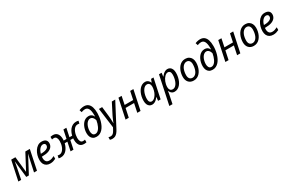

<svg xmlns="http://www.w3.org/2000/svg" viewBox="207 -2547 6857 4565"><g transform="rotate(-30 3635.5 -265.0)"><path d="M27 0 140 -535H255L301 -110H303L528 -535H651L539 0H458L524 -307Q532 -345 541.5 -383Q551 -421 559 -453H557L316 0H245L195 -452H192Q188 -424 181 -383.5Q174 -343 166 -305L105 0Z M900 10Q842 10 800.5 -14.5Q759 -39 737.5 -83.5Q716 -128 716 -189Q716 -253 734 -316Q752 -379 786 -431Q820 -483 868 -514.5Q916 -546 977 -546Q1050 -546 1086.5 -513.5Q1123 -481 1123 -423Q1123 -370 1092 -326.5Q1061 -283 995 -257.5Q929 -232 824 -232H807Q806 -222 805.5 -212Q805 -202 805 -193Q805 -132 832.5 -97.5Q860 -63 917 -63Q953 -63 985.5 -74Q1018 -85 1057 -104L1056 -29Q1019 -12 984 -1Q949 10 900 10ZM828 -303Q885 -303 932.5 -313.5Q980 -324 1008.5 -349Q1037 -374 1037 -415Q1037 -440 1021 -456.5Q1005 -473 971 -473Q941 -473 911.5 -453Q882 -433 858 -395Q834 -357 820 -303Z M1189 10Q1176 10 1160 8Q1144 6 1132 2L1146 -70Q1155 -67 1167.5 -65Q1180 -63 1191 -63Q1224 -63 1250.5 -79.5Q1277 -96 1298 -124.5Q1319 -153 1333 -189Q1347 -225 1354 -264.5Q1361 -304 1361 -341Q1361 -397 1340.5 -434.5Q1320 -472 1273 -472Q1259 -472 1246.5 -470Q1234 -468 1220 -465V-537Q1234 -540 1251.5 -543Q1269 -546 1287 -546Q1368 -546 1409 -492.5Q1450 -439 1450 -344Q1450 -333 1449 -323Q1448 -313 1447 -304H1525L1574 -536H1655L1606 -304H1680Q1689 -344 1708 -386.5Q1727 -429 1756.5 -465Q1786 -501 1828 -523.5Q1870 -546 1924 -546Q1941 -546 1957 -544Q1973 -542 1989 -537L1972 -466Q1962 -469 1949 -470.5Q1936 -472 1924 -472Q1891 -472 1864.5 -455.5Q1838 -439 1818 -410.5Q1798 -382 1784.5 -346Q1771 -310 1764 -271Q1757 -232 1757 -195Q1757 -138 1777 -100.5Q1797 -63 1843 -63Q1860 -63 1871.5 -65Q1883 -67 1897 -71L1896 2Q1883 4 1866 7Q1849 10 1830 10Q1777 10 1740.5 -14Q1704 -38 1686 -83.5Q1668 -129 1668 -192Q1668 -206 1668.5 -216.5Q1669 -227 1670 -237H1591L1541 0H1461L1511 -237H1437Q1427 -192 1406.5 -148Q1386 -104 1355.5 -68Q1325 -32 1283.5 -11Q1242 10 1189 10Z M2174 10Q2118 10 2080.5 -14Q2043 -38 2024 -81Q2005 -124 2005 -182Q2005 -228 2015 -275Q2025 -322 2044.5 -364.5Q2064 -407 2093 -440.5Q2122 -474 2160 -493.5Q2198 -513 2244 -513Q2281 -513 2306.5 -501.5Q2332 -490 2349 -470.5Q2366 -451 2376 -428H2379Q2380 -436 2380 -444.5Q2380 -453 2380 -464Q2380 -583 2349.5 -640Q2319 -697 2256 -697Q2232 -697 2205 -691Q2178 -685 2156 -675L2135 -740Q2159 -752 2196.5 -761Q2234 -770 2268 -770Q2338 -770 2382 -735.5Q2426 -701 2447.5 -634.5Q2469 -568 2469 -470Q2469 -419 2461.5 -363.5Q2454 -308 2438.5 -254.5Q2423 -201 2399 -153Q2375 -105 2342 -68.5Q2309 -32 2267.5 -11Q2226 10 2174 10ZM2183 -64Q2211 -64 2235 -78.5Q2259 -93 2279.5 -118.5Q2300 -144 2316 -178Q2332 -212 2344 -251Q2356 -290 2363 -332Q2355 -364 2340 -389.5Q2325 -415 2303.5 -430Q2282 -445 2253 -445Q2228 -445 2204 -431.5Q2180 -418 2160 -394Q2140 -370 2125.5 -337.5Q2111 -305 2102.5 -266Q2094 -227 2094 -184Q2094 -133 2115 -98.5Q2136 -64 2183 -64Z M2474 240Q2451 240 2436.5 237Q2422 234 2408 230L2409 159Q2422 163 2437 165.5Q2452 168 2469 168Q2508 168 2535.5 143Q2563 118 2588 70L2621 8L2549 -536H2637L2667 -271Q2671 -239 2673 -200.5Q2675 -162 2676 -127.5Q2677 -93 2677 -72H2680Q2686 -88 2699 -120Q2712 -152 2727 -186Q2742 -220 2753 -242L2903 -536H2997L2668 90Q2642 140 2614 173.5Q2586 207 2552.5 223.5Q2519 240 2474 240Z M2971 0 3085 -536H3172L3126 -313H3360L3407 -536H3495L3382 0H3293L3343 -240H3110L3059 0Z M3700 10Q3660 10 3629.5 -10.5Q3599 -31 3581.5 -71Q3564 -111 3564 -170Q3564 -230 3576 -285.5Q3588 -341 3610.5 -388.5Q3633 -436 3664 -471.5Q3695 -507 3734 -526.5Q3773 -546 3817 -546Q3851 -546 3875.5 -533Q3900 -520 3917 -499Q3934 -478 3944 -453H3949L3980 -536H4047L3933 0H3863L3876 -99H3873Q3851 -70 3824.5 -45Q3798 -20 3767 -5Q3736 10 3700 10ZM3731 -63Q3765 -63 3798.5 -90Q3832 -117 3859.5 -163Q3887 -209 3901 -266Q3909 -296 3911.5 -321.5Q3914 -347 3914 -366Q3914 -413 3890.5 -442.5Q3867 -472 3826 -472Q3797 -472 3771 -456Q3745 -440 3723.5 -411Q3702 -382 3686.5 -343.5Q3671 -305 3662.5 -260.5Q3654 -216 3654 -169Q3654 -116 3674 -89.5Q3694 -63 3731 -63Z M4034 240 4198 -536H4270L4257 -436H4261Q4284 -466 4309.5 -490.5Q4335 -515 4365.5 -530Q4396 -545 4431 -545Q4471 -545 4501.5 -525Q4532 -505 4549.5 -465Q4567 -425 4567 -365Q4567 -306 4555.5 -251Q4544 -196 4523 -148.5Q4502 -101 4471 -65.5Q4440 -30 4401 -10Q4362 10 4316 10Q4282 10 4257 -3Q4232 -16 4215.5 -37Q4199 -58 4188 -82H4183Q4182 -66 4177.5 -37.5Q4173 -9 4169 9L4121 240ZM4309 -63Q4339 -63 4365 -80Q4391 -97 4411.5 -126.5Q4432 -156 4446.5 -195Q4461 -234 4469 -277.5Q4477 -321 4477 -366Q4477 -419 4457.5 -445.5Q4438 -472 4399 -472Q4378 -472 4356 -460.5Q4334 -449 4313.5 -428.5Q4293 -408 4275 -380Q4257 -352 4243.5 -318Q4230 -284 4222.5 -246.5Q4215 -209 4215 -169Q4215 -122 4238 -92.5Q4261 -63 4309 -63Z M4844 8Q4757 8 4706.5 -46.5Q4656 -101 4656 -195Q4656 -244 4666.5 -294Q4677 -344 4698 -388.5Q4719 -433 4750.5 -468Q4782 -503 4823.5 -523Q4865 -543 4916 -543Q4975 -543 5017 -518Q5059 -493 5081.5 -447.5Q5104 -402 5104 -339Q5104 -290 5093.5 -240.5Q5083 -191 5062 -146.5Q5041 -102 5010 -67Q4979 -32 4937.5 -12Q4896 8 4844 8ZM4851 -65Q4878 -65 4902.5 -77.5Q4927 -90 4947.5 -113.5Q4968 -137 4983 -171.5Q4998 -206 5006.5 -250.5Q5015 -295 5015 -348Q5015 -377 5005 -405Q4995 -433 4973.5 -451.5Q4952 -470 4915 -470Q4884 -470 4857.5 -455.5Q4831 -441 4810 -415.5Q4789 -390 4774.5 -355Q4760 -320 4752.5 -279Q4745 -238 4745 -193Q4745 -132 4772.5 -98.5Q4800 -65 4851 -65Z M5361 10Q5305 10 5267.5 -14Q5230 -38 5211 -81Q5192 -124 5192 -182Q5192 -228 5202 -275Q5212 -322 5231.5 -364.5Q5251 -407 5280 -440.5Q5309 -474 5347 -493.5Q5385 -513 5431 -513Q5468 -513 5493.5 -501.5Q5519 -490 5536 -470.5Q5553 -451 5563 -428H5566Q5567 -436 5567 -444.5Q5567 -453 5567 -464Q5567 -583 5536.5 -640Q5506 -697 5443 -697Q5419 -697 5392 -691Q5365 -685 5343 -675L5322 -740Q5346 -752 5383.5 -761Q5421 -770 5455 -770Q5525 -770 5569 -735.5Q5613 -701 5634.5 -634.5Q5656 -568 5656 -470Q5656 -419 5648.5 -363.5Q5641 -308 5625.5 -254.5Q5610 -201 5586 -153Q5562 -105 5529 -68.5Q5496 -32 5454.5 -11Q5413 10 5361 10ZM5370 -64Q5398 -64 5422 -78.5Q5446 -93 5466.5 -118.5Q5487 -144 5503 -178Q5519 -212 5531 -251Q5543 -290 5550 -332Q5542 -364 5527 -389.5Q5512 -415 5490.5 -430Q5469 -445 5440 -445Q5415 -445 5391 -431.5Q5367 -418 5347 -394Q5327 -370 5312.5 -337.5Q5298 -305 5289.5 -266Q5281 -227 5281 -184Q5281 -133 5302 -98.5Q5323 -64 5370 -64Z M5711 0 5825 -536H5912L5866 -313H6100L6147 -536H6235L6122 0H6033L6083 -240H5850L5799 0Z M6492 8Q6405 8 6354.5 -46.5Q6304 -101 6304 -195Q6304 -244 6314.5 -294Q6325 -344 6346 -388.5Q6367 -433 6398.5 -468Q6430 -503 6471.5 -523Q6513 -543 6564 -543Q6623 -543 6665 -518Q6707 -493 6729.5 -447.5Q6752 -402 6752 -339Q6752 -290 6741.5 -240.5Q6731 -191 6710 -146.5Q6689 -102 6658 -67Q6627 -32 6585.5 -12Q6544 8 6492 8ZM6499 -65Q6526 -65 6550.5 -77.5Q6575 -90 6595.5 -113.5Q6616 -137 6631 -171.5Q6646 -206 6654.5 -250.5Q6663 -295 6663 -348Q6663 -377 6653 -405Q6643 -433 6621.5 -451.5Q6600 -470 6563 -470Q6532 -470 6505.5 -455.5Q6479 -441 6458 -415.5Q6437 -390 6422.5 -355Q6408 -320 6400.5 -279Q6393 -238 6393 -193Q6393 -132 6420.5 -98.5Q6448 -65 6499 -65Z M7024 10Q6966 10 6924.5 -14.5Q6883 -39 6861.5 -83.5Q6840 -128 6840 -189Q6840 -253 6858 -316Q6876 -379 6910 -431Q6944 -483 6992 -514.5Q7040 -546 7101 -546Q7174 -546 7210.5 -513.5Q7247 -481 7247 -423Q7247 -370 7216 -326.5Q7185 -283 7119 -257.5Q7053 -232 6948 -232H6931Q6930 -222 6929.5 -212Q6929 -202 6929 -193Q6929 -132 6956.5 -97.5Q6984 -63 7041 -63Q7077 -63 7109.5 -74Q7142 -85 7181 -104L7180 -29Q7143 -12 7108 -1Q7073 10 7024 10ZM6952 -303Q7009 -303 7056.5 -313.5Q7104 -324 7132.5 -349Q7161 -374 7161 -415Q7161 -440 7145 -456.5Q7129 -473 7095 -473Q7065 -473 7035.5 -453Q7006 -433 6982 -395Q6958 -357 6944 -303Z"/></g></svg>

Font: Noto Sans Display
Style: Italic
Weight: 400
Italic angle: -12°
Designer: Monotype Design Team
Foundry: Monotype Imaging Inc.
Version: Version 2.003